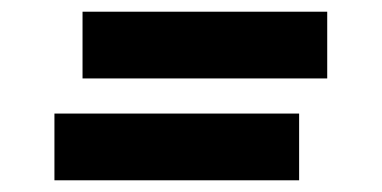

<svg xmlns="http://www.w3.org/2000/svg" viewBox="-20 -514 652 328"><path d="M121 -494H539V-380H121ZM73 -320H491V-206H73Z"/></svg>

Font: Space Mono
Style: Bold Italic
Weight: 700
Italic angle: -12°
Monospace: yes
Designer: Colophon Foundry / Benjamin Critton
Foundry: Colophon Foundry
Version: Version 1.000;PS 1.000;hotconv 1.0.81;makeotf.lib2.5.63406